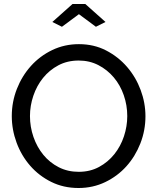

<svg xmlns="http://www.w3.org/2000/svg" viewBox="-20 -936 788 961"><path d="M242 -826 343 -916H407L508 -826L460 -802L375 -865L290 -802ZM373 5Q298 5 236.5 -25.5Q175 -56 131 -106.5Q87 -157 63 -222Q39 -287 39 -355Q39 -426 64.5 -491Q90 -556 135 -606Q180 -656 241.5 -685.5Q303 -715 375 -715Q450 -715 511 -683.5Q572 -652 616 -601Q660 -550 684 -485.5Q708 -421 708 -354Q708 -283 682.5 -218Q657 -153 612.5 -103.5Q568 -54 506.5 -24.5Q445 5 373 5ZM130 -355Q130 -301 147.5 -250.5Q165 -200 197 -161Q229 -122 274 -99Q319 -76 374 -76Q431 -76 476 -100.5Q521 -125 552.5 -164.5Q584 -204 600.5 -254Q617 -304 617 -355Q617 -409 599.5 -459.5Q582 -510 549.5 -548.5Q517 -587 472.5 -610Q428 -633 374 -633Q317 -633 272 -609Q227 -585 195.5 -546Q164 -507 147 -457Q130 -407 130 -355Z"/></svg>

Font: PTCRaleway Medium
Style: Regular
Weight: 500
Designer: Matt McInerney, Pablo Impallari, Rodrigo Fuenzalida
Foundry: Matt McInerney, Pablo Impallari, Rodrigo Fuenzalida
Version: Version 3.000g; ttfautohint (v1.5) -l 8 -r 28 -G 28 -x 14 -D